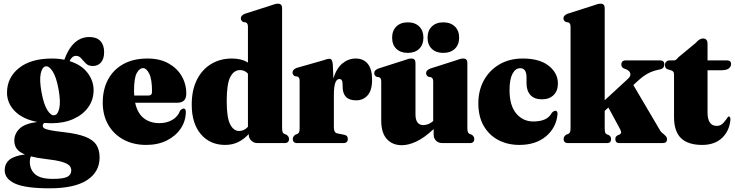

<svg xmlns="http://www.w3.org/2000/svg" viewBox="-20 -775 3981 1040"><path d="M323.5 -59.5Q398.5 -51 441.2 -34.5Q484 -18 501.8 9.5Q519.5 37 519.5 78Q519.5 156 451.8 200.5Q384 245 248 245Q117 245 61.2 219.2Q5.5 193.5 5.5 147.5Q5.5 111.5 31.2 90.2Q57 69 115 61.5Q83.5 49 70.5 30.5Q57.5 12 57.5 -13.5Q57.5 -50 85.5 -77.8Q113.5 -105.5 182 -114.5Q103 -129.5 60.5 -172.8Q18 -216 18 -273Q18 -354.5 82.5 -406.2Q147 -458 261.5 -458Q297 -458 328.5 -451.5Q349.5 -511 383.8 -542.8Q418 -574.5 464.5 -574.5Q503.5 -574.5 523.8 -552.8Q544 -531 544 -492.5Q544 -457 527.5 -437.2Q511 -417.5 482 -417.5Q459 -417.5 445.2 -431.2Q431.5 -445 420 -458.8Q408.5 -472.5 391.5 -472.5Q370 -472.5 357 -444Q421 -424 454 -380.8Q487 -337.5 487 -287Q487 -234.5 458 -194Q429 -153.5 377.5 -130.5Q326 -107.5 259 -107.5Q238.5 -107.5 220 -109Q211.5 -103.5 211.5 -93.5Q211.5 -86 219.2 -80.5Q227 -75 250.8 -70Q274.5 -65 323.5 -59.5ZM227 -415.5Q208 -412 200.5 -376.2Q193 -340.5 205 -275Q217 -209 236.8 -178Q256.5 -147 275.5 -151Q294 -154.5 301.5 -190Q309 -225.5 297 -292Q285 -358 265.2 -388.5Q245.5 -419 227 -415.5ZM141.5 100.5Q141.5 143.5 170.2 168.8Q199 194 266 194Q322 194 344 183Q366 172 366 148Q366 132.5 355 121.2Q344 110 313.8 101.2Q283.5 92.5 225.5 86Q179 80.5 147.5 72Q141.5 84 141.5 100.5Z M989 -268Q989 -218.5 940.5 -218.5H712Q724.5 -161.5 758.8 -134.8Q793 -108 843.5 -108Q883.5 -108 914 -126Q944.5 -144 955.5 -176Q966.5 -187 974.5 -187Q986.5 -187 986.5 -169.5Q986.5 -120 959.2 -79.2Q932 -38.5 883.8 -14.2Q835.5 10 772 10Q702 10 649 -18.8Q596 -47.5 566.2 -99.2Q536.5 -151 536.5 -219Q536.5 -290.5 565.2 -344.2Q594 -398 648.2 -428Q702.5 -458 779.5 -458Q844.5 -458 891.2 -432.5Q938 -407 963.5 -364Q989 -321 989 -268ZM706 -282.5Q706 -269.5 707 -257.5H784.5Q803.5 -257.5 803.5 -278.5Q803.5 -346.5 788.2 -376.2Q773 -406 755.5 -406Q735.5 -406 720.8 -379.2Q706 -352.5 706 -282.5Z M1018.5 -208.5Q1018.5 -286 1046 -341.8Q1073.5 -397.5 1122.8 -427.8Q1172 -458 1236.5 -458Q1289 -458 1323 -436V-629.5Q1323 -641 1320 -646Q1317 -651 1310.5 -654L1298.5 -655.5Q1284.5 -662.5 1284.5 -676Q1284.5 -691.5 1306.5 -700.5L1446 -745Q1461.5 -751 1470 -753Q1478.5 -755 1486 -755Q1508 -755 1508 -731V-82.5Q1508 -66.5 1510.8 -59.8Q1513.5 -53 1519.5 -50L1531.5 -45.5Q1545.5 -35.5 1545.5 -22.5Q1545.5 0 1522 0H1374Q1355 0 1341.2 -13.2Q1327.5 -26.5 1327.5 -44.5V-49Q1301 -20.5 1269.8 -5.2Q1238.5 10 1199.5 10Q1117.5 10 1068 -48.2Q1018.5 -106.5 1018.5 -208.5ZM1208 -227.5Q1208 -138.5 1226.5 -102Q1245 -65.5 1275.5 -65.5Q1302 -65.5 1323 -88V-376Q1306 -395.5 1280 -395.5Q1247.5 -395.5 1227.8 -358.8Q1208 -322 1208 -227.5Z M1782.5 -429 1786 -350Q1802 -404.5 1834.5 -431.2Q1867 -458 1906.5 -458Q1949 -458 1972.2 -429.2Q1995.5 -400.5 1995.5 -343Q1995.5 -285.5 1971.2 -258.5Q1947 -231.5 1909.5 -231.5Q1872 -231.5 1854.2 -250Q1836.5 -268.5 1836 -302.5L1835.5 -322.5Q1835 -347 1818 -347Q1788.5 -347 1788.5 -261V-85Q1788.5 -56 1807 -52.5L1844.5 -45Q1864 -41.5 1864 -22.5Q1864 0 1839.5 0H1589.5Q1566 0 1566 -22.5Q1566 -35.5 1580 -45.5L1591.5 -50Q1597.5 -53 1600.2 -59.5Q1603 -66 1603 -81V-335Q1603 -347 1600.2 -352.2Q1597.5 -357.5 1591 -360.5L1578 -362Q1564.5 -369 1564.5 -382Q1564.5 -398 1586.5 -407L1728.5 -447.5Q1753.5 -456.5 1764 -456.5Q1772 -456.5 1776.2 -450.5Q1780.5 -444.5 1782.5 -429Z M2045 -122V-332.5Q2045 -344 2042.2 -349Q2039.5 -354 2033 -357L2021 -358.5Q2007 -365.5 2007 -379Q2007 -394.5 2028.5 -403.5L2168 -448Q2184 -454 2192.2 -456Q2200.5 -458 2208.5 -458Q2230.5 -458 2230.5 -434V-155.5Q2230.5 -97.5 2273.5 -97.5Q2301.5 -97.5 2326.5 -119.5V-332.5Q2326.5 -344 2323.5 -349Q2320.5 -354 2314 -357L2302 -358.5Q2288 -365.5 2288 -379Q2288 -394.5 2310 -403.5L2449.5 -448Q2465 -454 2473.5 -456Q2482 -458 2489.5 -458Q2511.5 -458 2511.5 -434V-82.5Q2511.5 -66.5 2514.2 -59.8Q2517 -53 2523 -50L2535 -45.5Q2549 -36 2549 -22.5Q2549 0 2525.5 0H2377.5Q2354 0 2341.5 -13.2Q2329 -26.5 2329 -47V-76Q2277.5 -28 2235 -8.2Q2192.5 11.5 2156.5 11.5Q2105.5 11.5 2075.2 -22Q2045 -55.5 2045 -122ZM2189 -488.5Q2150 -488.5 2127 -510.5Q2104 -532.5 2104 -571Q2104 -609 2127 -631.5Q2150 -654 2189 -654Q2228 -654 2250.8 -631.5Q2273.5 -609 2273.5 -571Q2273.5 -533 2250.8 -510.8Q2228 -488.5 2189 -488.5ZM2381 -488.5Q2342 -488.5 2319 -510.5Q2296 -532.5 2296 -571Q2296 -609 2319.2 -631.5Q2342.5 -654 2381 -654Q2420.5 -654 2443.8 -631.5Q2467 -609 2467 -571Q2467 -533 2443.8 -510.8Q2420.5 -488.5 2381 -488.5Z M3002 -322.5Q3002 -282.5 2978.5 -259.8Q2955 -237 2915.5 -237Q2874.5 -237 2853.2 -260.2Q2832 -283.5 2832 -324V-356Q2832 -405.5 2797.5 -405.5Q2772 -405.5 2756 -375.5Q2740 -345.5 2740 -287Q2740 -203 2776.5 -160Q2813 -117 2868.5 -117Q2905 -117 2930.2 -127.8Q2955.5 -138.5 2969 -164Q2976 -171 2980.5 -173Q2985 -175 2989 -175Q3000.5 -174.5 3000 -157Q2993.5 -84 2938 -37Q2882.5 10 2793 10Q2729.5 10 2679.2 -16.5Q2629 -43 2600 -93.2Q2571 -143.5 2571 -215.5Q2571 -285 2601 -339.8Q2631 -394.5 2685.2 -426.2Q2739.5 -458 2811.5 -458Q2903 -458 2952.5 -418.5Q3002 -379 3002 -322.5Z M3056.5 0Q3033 0 3033 -22.5Q3033 -36 3047 -45.5L3059 -50Q3065 -53 3067.8 -59.8Q3070.5 -66.5 3070.5 -82.5V-629.5Q3070.5 -641 3067.5 -646Q3064.5 -651 3058 -654L3046 -655.5Q3032 -662.5 3032 -676Q3032 -691.5 3054 -700.5L3193.5 -745Q3209 -751 3217.5 -753Q3226 -755 3233.5 -755Q3255.5 -755 3255.5 -731V-232L3382.5 -349Q3398.5 -364 3393.8 -378.8Q3389 -393.5 3369 -400.5L3356 -406Q3345.5 -413 3345.5 -425Q3345.5 -448 3370.5 -448H3555Q3578.5 -448 3578.5 -426Q3578.5 -416 3572 -408Q3565.5 -400 3547.5 -397.5Q3515.5 -391 3489.5 -377Q3463.5 -363 3436.5 -338L3410.5 -314.5L3552.5 -73.5Q3557.5 -64 3563 -58.5Q3568.5 -53 3575.5 -48Q3586 -39 3589.5 -33.5Q3593 -28 3593 -20.5Q3593 0 3569.5 0H3334Q3313 0 3313 -22.5Q3313 -33.5 3322.5 -40.5L3335 -46Q3344 -50.5 3344.5 -57.2Q3345 -64 3338 -77L3275.5 -192.5L3255.5 -174.5V-82.5Q3255.5 -65.5 3257.8 -58Q3260 -50.5 3266.5 -47.5L3279 -42.5Q3290 -34.5 3290 -22.5Q3290 0 3269 0Z M3619 -392.5 3595.5 -400Q3587 -403.5 3584.5 -409.5Q3582 -415.5 3582 -424Q3582 -434.5 3589.2 -441.2Q3596.5 -448 3608 -448H3632.5Q3637 -448 3641.8 -451.5Q3646.5 -455 3655.5 -465.5L3748 -542Q3768.5 -566.5 3788 -566.5Q3812.5 -566.5 3812.5 -537.5V-448H3917Q3940 -448 3940 -428.5Q3940 -414 3927.5 -404.2Q3915 -394.5 3887.5 -394.5H3812.5V-166.5Q3812.5 -93 3862.5 -93Q3884 -93 3898.2 -109.2Q3912.5 -125.5 3924.5 -143.5Q3929 -145.5 3933 -141.5Q3937 -137.5 3936.5 -126.5Q3931 -65.5 3891 -27.8Q3851 10 3783.5 10Q3707 10 3669 -26.5Q3631 -63 3631 -141.5V-367.5Q3631 -378 3629 -383.2Q3627 -388.5 3619 -392.5Z"/></svg>

Font: Fraunces 144pt S050 Black
Style: Regular
Weight: 900
Version: Version 1.000; ttfautohint (v1.8.3)